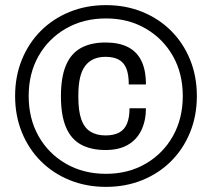

<svg xmlns="http://www.w3.org/2000/svg" viewBox="-20 -718 797 750"><path d="M394 12Q317 12 252 -14.5Q187 -41 139.5 -88.5Q92 -136 65.5 -201Q39 -266 39 -343Q39 -420 65.5 -485Q92 -550 139.5 -597.5Q187 -645 252 -671.5Q317 -698 394 -698Q471 -698 536 -671.5Q601 -645 648.5 -597.5Q696 -550 722.5 -485Q749 -420 749 -343Q749 -266 722.5 -201Q696 -136 648.5 -88.5Q601 -41 536 -14.5Q471 12 394 12ZM392 -132Q335 -132 296 -153.5Q257 -175 237.5 -221.5Q218 -268 218 -342Q218 -416 237.5 -462.5Q257 -509 296 -530.5Q335 -552 392 -552Q444 -552 479 -534.5Q514 -517 532 -481Q550 -445 550 -388H483Q483 -427 473.5 -450.5Q464 -474 444 -485Q424 -496 392 -496Q340 -496 313 -461Q286 -426 286 -346V-338Q286 -285 297.5 -252Q309 -219 333 -204Q357 -189 392 -189Q424 -189 445 -200Q466 -211 476 -235Q486 -259 486 -295H550Q550 -247 532.5 -210Q515 -173 480 -152.5Q445 -132 392 -132ZM394 -39Q481 -39 549 -78.5Q617 -118 655.5 -186.5Q694 -255 694 -343Q694 -431 655.5 -499Q617 -567 549 -606.5Q481 -646 394 -646Q306 -646 237.5 -606.5Q169 -567 130.5 -499Q92 -431 92 -343Q92 -255 130.5 -186.5Q169 -118 237.5 -78.5Q306 -39 394 -39Z"/></svg>

Font: Archivo SemiBold Medium
Style: Italic
Weight: 500
Italic angle: -10°
Version: Version 2.001